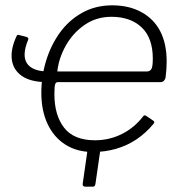

<svg xmlns="http://www.w3.org/2000/svg" viewBox="-20 -560 688 720"><path d="M328 10Q269 10 225.5 -17.5Q182 -45 158.5 -95Q135 -145 135 -212Q135 -274 153 -332.5Q171 -391 204.5 -437.5Q238 -484 288 -512Q338 -540 401 -540Q463 -540 509.5 -515Q556 -490 580.5 -443.5Q605 -397 605 -329Q605 -315 604 -300.5Q603 -286 601 -270Q600 -263 595 -257.5Q590 -252 582 -252H196Q190 -252 187 -244.5Q184 -237 184 -207Q184 -128 220.5 -81Q257 -34 336 -34Q390 -34 437 -57.5Q484 -81 517 -124Q520 -128 523 -127.5Q526 -127 529 -125L554 -108Q562 -103 556 -96Q527 -61 492 -37.5Q457 -14 415.5 -2Q374 10 328 10ZM301 140Q289 140 290 130L311 -17H359L338 129Q337 135 335 137.5Q333 140 327 140ZM157 -252Q96 -252 63 -274.5Q30 -297 24.5 -335.5Q19 -374 41 -422Q43 -427 45 -428.5Q47 -430 50 -429L78 -422Q88 -419 86 -412Q61 -352 81.5 -322Q102 -292 162 -292ZM195 -292H531Q541 -292 547 -300Q553 -308 553 -340Q553 -418 511 -457.5Q469 -497 398 -497Q341 -497 297 -466.5Q253 -436 226.5 -388.5Q200 -341 195 -292Z"/></svg>

Font: Libre Franklin ExtraLight
Style: Italic
Weight: 250
Italic angle: -8°
Designer: Pablo Impallari, Rodrigo Fuenzalida, Nhung Nguyen
Foundry: Impallari Type
Version: Version 3.000